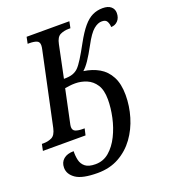

<svg xmlns="http://www.w3.org/2000/svg" viewBox="-189 -843 1077 1215"><g transform="rotate(-20 349.0 -235.0)"><path d="M259 250Q156 250 112.5 220Q69 190 69 146Q69 110 93.5 89Q118 68 162 68Q161 100 167.5 128.5Q174 157 196.5 175Q219 193 265 193Q318 193 357.5 159Q397 125 424 70.5Q451 16 464.5 -46.5Q478 -109 478 -166Q478 -229 454.5 -265Q431 -301 394 -316.5Q357 -332 317 -332Q296 -332 279 -329.5Q262 -327 248 -325L203 -112Q201 -104 199.5 -95.5Q198 -87 198 -82Q198 -58 217 -51Q236 -44 265 -44H277L267 0H-20L-11 -44H1Q31 -44 56 -56Q81 -68 91 -114L195 -603Q199 -620 199 -632Q199 -656 180.5 -663Q162 -670 133 -670H121L130 -714H418L409 -670H397Q366 -670 340.5 -658Q315 -646 306 -600L261 -383Q299 -383 321 -391Q343 -399 358 -414Q374 -430 396 -465Q418 -500 449 -557Q483 -619 513 -654.5Q543 -690 574.5 -705Q606 -720 643 -720Q680 -720 699 -703.5Q718 -687 718 -661Q718 -628 699.5 -608.5Q681 -589 654 -589Q654 -608 645.5 -625.5Q637 -643 611 -643Q584 -644 554.5 -619.5Q525 -595 489 -527Q458 -470 435.5 -437Q413 -404 393 -387Q451 -379 496 -353Q541 -327 567 -278Q593 -229 593 -154Q593 -80 571.5 -8Q550 64 508 122Q466 180 403.5 215Q341 250 259 250Z"/></g></svg>

Font: Noto Serif SemiCondensed Medium
Style: Italic
Weight: 500
Width: 4
Italic angle: -12°
Designer: Monotype Design Team
Foundry: Monotype Imaging Inc.
Version: Version 2.013